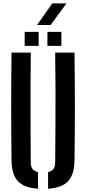

<svg xmlns="http://www.w3.org/2000/svg" viewBox="-20 -1112 510 1139"><path d="M48.4 -160Q46.4 -320.1 46.4 -480.2Q46.4 -640.3 48.4 -800H162.9Q161.3 -693.5 161 -583.8Q160.6 -474 161.3 -364.3Q161.9 -254.6 162.5 -147.8Q162.5 -123.5 172.8 -109.9Q183 -96.2 205.6 -90.8V7.5Q122.8 2.1 86.2 -37.3Q49.7 -76.8 48.4 -160ZM265.2 7.5V-90.8Q287.5 -96.2 297.4 -110Q307.3 -123.8 307.3 -147.8Q308.1 -254.6 308.8 -364.3Q309.4 -474 309.3 -583.8Q309.1 -693.5 307.3 -800H421.9Q424.1 -640.3 424.3 -480.2Q424.4 -320.1 421.9 -160Q420.8 -76.8 384.2 -37.3Q347.6 2.1 265.2 7.5ZM261.3 -840V-922.9H344.2V-840ZM126.4 -840V-922.9H209.3V-840ZM199.7 -963.7 290.1 -1091.7H374.1L280.5 -963.7Z"/></svg>

Font: Big Shoulders Stencil Text Thin
Style: Regular
Weight: 100
Designer: Patric King
Foundry: XO Type Co
Version: Version 2.001